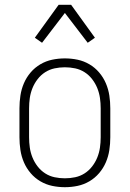

<svg xmlns="http://www.w3.org/2000/svg" viewBox="-20 -771 540 799"><path d="M250 8Q223 8 197 2.5Q171 -3 148 -16.5Q125 -30 107.5 -50.5Q90 -71 79.5 -95.5Q69 -120 65 -146.5Q61 -173 61 -200V-320Q61 -347 65 -373.5Q69 -400 79.5 -424.5Q90 -449 107.5 -469.5Q125 -490 148 -503.5Q171 -517 197 -522.5Q223 -528 250 -528Q277 -528 303 -522.5Q329 -517 352 -503.5Q375 -490 392.5 -469.5Q410 -449 420.5 -424.5Q431 -400 435 -373.5Q439 -347 439 -320V-200Q439 -173 435 -146.5Q431 -120 420.5 -95.5Q410 -71 392.5 -50.5Q375 -30 352 -16.5Q329 -3 303 2.5Q277 8 250 8ZM250 -29Q272 -29 293 -33.5Q314 -38 332 -49.5Q350 -61 363.5 -78.5Q377 -96 385 -116Q393 -136 396 -157Q399 -178 399 -200V-320Q399 -342 396 -363Q393 -384 385 -404Q377 -424 363.5 -441.5Q350 -459 332 -470.5Q314 -482 293 -486.5Q272 -491 250 -491Q228 -491 207 -486.5Q186 -482 168 -470.5Q150 -459 136.5 -441.5Q123 -424 115 -404Q107 -384 104 -363Q101 -342 101 -320V-200Q101 -178 104 -157Q107 -136 115 -116Q123 -96 136.5 -78.5Q150 -61 168 -49.5Q186 -38 207 -33.5Q228 -29 250 -29ZM155 -593 125 -614 224 -751H276L375 -614L345 -593L250 -717Z"/></svg>

Font: Iosevka Term Curly Extralight
Style: Regular
Weight: 200
Designer: Belleve Invis
Foundry: Belleve Invis
Version: Version 32.3.0